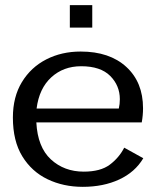

<svg xmlns="http://www.w3.org/2000/svg" viewBox="-20 -712 617 745"><path d="M536 -98Q504 -44 442.5 -15.5Q381 13 301 13Q226 13 164.5 -16.5Q103 -46 66.5 -105.5Q30 -165 30 -256Q30 -336 65 -393.5Q100 -451 159.5 -481.5Q219 -512 293 -512Q405 -512 470 -452.5Q535 -393 535 -292Q535 -265 530 -237H121Q126 -141 177.5 -93.5Q229 -46 305 -46Q370 -46 406 -73Q442 -100 462 -139ZM295 -455Q226 -455 179 -412Q132 -369 122 -291H441Q443 -300 444 -308.5Q445 -317 445 -327Q445 -380 407.5 -417.5Q370 -455 295 -455ZM251 -605V-692H338V-605Z"/></svg>

Font: Panamera Medium
Style: Regular
Weight: 500
Designer: Bastien Sozeau
Foundry: NBR — Bastien Sozeau
Version: Version 3.002; ttfautohint (v1.8.4.7-5d5b);gftools[0.9.33]